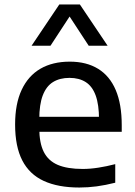

<svg xmlns="http://www.w3.org/2000/svg" viewBox="-20 -828 604 858"><path d="M334.5 10Q239.5 10 175.5 -19.5Q111.5 -49 79.5 -111.2Q47.5 -173.5 47.5 -271.5Q47.5 -364 76.8 -426.5Q106 -489 160.5 -520.8Q215 -552.5 292 -552.5Q366.5 -552.5 418.5 -520.5Q470.5 -488.5 497.2 -425.5Q524 -362.5 524 -268.5V-239H100V-306H445L422.5 -294Q422.5 -360.5 407.5 -401.5Q392.5 -442.5 363 -461.2Q333.5 -480 290.5 -480Q247.5 -480 217.2 -461.5Q187 -443 171.2 -402Q155.5 -361 155.5 -294.5V-256Q155.5 -189.5 175.5 -149.5Q195.5 -109.5 238.2 -91.2Q281 -73 349.5 -73Q383 -73 419.8 -78.8Q456.5 -84.5 495 -94.5V-11.5Q451.5 -0.5 412.2 4.8Q373 10 334.5 10ZM121 -623.5 245 -808H337L461 -623.5H376.5L280 -771H302L205.5 -623.5Z"/></svg>

Font: Encode Sans SemiExpanded Medium
Style: Regular
Weight: 500
Width: 6
Designer: Multiple Designers
Foundry: Impallari Type
Version: Version 3.002